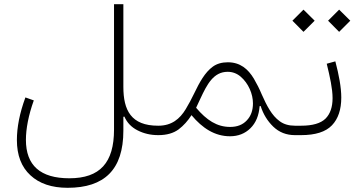

<svg xmlns="http://www.w3.org/2000/svg" viewBox="-20 -644 1707 915"><path d="M733.4 -44.9C604.5 -44.9 567.9 -118.7 567.9 -230V-624H523.4V-26.4C523.4 131.3 456.5 205.6 310.5 205.6C172.4 205.6 103.5 144.5 103.5 22.5C103.5 -29.8 115.7 -95.2 141.1 -165.5L101.1 -179.7C73.2 -104 60.5 -36.6 60.5 23.4C60.5 95.7 82 151.9 125 191.4C167.5 231 226.6 251 302.2 251C477.5 251 567.9 164.6 567.9 -21V-87.4L572.8 -88.4C585 -60.1 605.5 -38.1 635.3 -22.9C664.6 -7.8 697.3 0 733.9 0H734.9V-44.9Z M734.9 -44.9C727.5 -44.9 723.6 -37.6 723.6 -22.5C723.6 -7.3 727.5 0 734.9 0C774.4 0 806.6 -9.3 831.1 -27.3C855 -45.4 875.5 -68.4 892.6 -95.2C944.8 -32.7 1003.9 5.4 1076.2 5.4C1114.7 5.4 1147.5 -7.3 1173.3 -32.7C1199.2 -58.1 1213.9 -93.3 1217.3 -138.2L1222.2 -138.7C1234.4 -100.1 1254.4 -67.4 1282.2 -40.5C1310.1 -13.7 1344.2 0 1385.7 0H1386.2V-44.9H1385.7C1356.9 -44.9 1332.5 -51.8 1313.5 -65.9C1274.9 -93.3 1251 -141.1 1227.5 -193.8C1216.3 -220.7 1203.6 -245.6 1189.9 -269C1162.1 -315.4 1124.5 -347.2 1065.9 -347.2C1037.1 -347.2 1013.7 -340.3 994.6 -326.7C956.5 -299.3 930.7 -251.5 905.3 -198.7C892.6 -172.4 879.4 -147.5 865.2 -124C836.9 -77.1 797.9 -44.9 734.9 -44.9ZM935.1 -174.3C966.8 -242.2 997.6 -301.8 1064.9 -301.8C1088.4 -301.8 1109.4 -293.9 1127.4 -278.3C1164.1 -246.6 1185.5 -196.3 1185.5 -151.4C1185.5 -117.7 1175.8 -90.8 1156.2 -70.3C1136.7 -49.3 1110.4 -39.1 1076.7 -39.1C1013.7 -39.1 964.8 -71.3 914.6 -130.4Z M1537.1 -340.3C1552.7 -276.4 1564.9 -220.7 1564.9 -176.3C1564.9 -133.8 1553.7 -101.1 1531.2 -78.6C1508.3 -56.2 1469.7 -44.9 1414.6 -44.9H1386.2C1378.9 -44.9 1375 -37.6 1375 -22.5C1375 -7.3 1378.9 0 1386.2 0H1414.6C1483.4 0 1532.2 -15.6 1562 -46.9C1591.8 -78.1 1606.4 -122.1 1606.4 -179.2C1606.4 -227.5 1595.2 -287.1 1578.1 -351.6ZM1426.3 -492.2 1479.5 -545.4 1426.3 -598.1 1373.5 -545.4ZM1596.2 -492.2 1649.4 -545.4 1596.2 -598.1 1543.5 -545.4Z"/></svg>

Font: Estedad ExtraLight
Style: Regular
Weight: 200
Designer: Amin Abedi
Version: Version 7.3